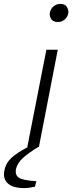

<svg xmlns="http://www.w3.org/2000/svg" viewBox="-102 -748 368 977"><path d="M37 0 134 -495H192L96 0ZM192 -636Q170 -636 160 -649.5Q150 -663 151 -679Q152 -691 159 -702.5Q166 -714 178 -721Q190 -728 206 -728Q228 -728 237.5 -714Q247 -700 246 -683Q245 -672 238 -661Q231 -650 219.5 -643Q208 -636 192 -636ZM21 209Q-37 209 -62.5 185Q-88 161 -80 121Q-75 91 -55 67Q-35 43 15 14L51 -6L97 -5V-3Q43 30 14.5 56Q-14 82 -21 113Q-26 143 -5.5 156.5Q15 170 83 174L76 202Q62 205 48.5 207Q35 209 21 209Z"/></svg>

Font: REM ExtraLight
Style: Italic
Weight: 250
Italic angle: -11°
Designer: Octavio Pardo
Foundry: Ashler Design
Version: Version 1.005;gftools[0.9.28]